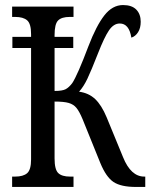

<svg xmlns="http://www.w3.org/2000/svg" viewBox="-20 -740 607 760"><path d="M555 -41V0H518Q459 0 429.5 -19.5Q400 -39 377 -95L307 -268Q294 -299 282.5 -313Q271 -327 252 -332.5Q233 -338 196 -338V-113Q196 -69 210.5 -55Q225 -41 257 -41H271V0H28V-41H40Q72 -41 87.5 -54.5Q103 -68 103 -109V-550H29V-594H103V-605Q103 -646 87.5 -659.5Q72 -673 40 -673H28V-714H271V-673H256Q224 -673 210 -659Q196 -645 196 -601V-594H270V-550H196V-380Q227 -380 240 -387Q253 -394 266 -411Q287 -443 330 -557Q361 -638 393 -679Q425 -720 467 -720Q502 -720 519.5 -702Q537 -684 537 -654Q537 -629 526.5 -612.5Q516 -596 500 -591Q491 -647 454 -647Q430 -647 411.5 -620Q393 -593 368 -529Q341 -460 326 -428.5Q311 -397 293 -377Q331 -372 356.5 -348Q382 -324 402 -276L467 -118Q498 -41 551 -41Z"/></svg>

Font: Noto Serif Cond
Style: Regular
Weight: 400
Width: 3
Designer: Monotype Design Team
Foundry: Monotype Imaging Inc.
Version: Version 1.001